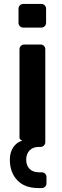

<svg xmlns="http://www.w3.org/2000/svg" viewBox="-20 -746 316 975"><path d="M98 -606Q88 -606 81 -613Q74 -620 74 -630V-702Q74 -712 81 -719Q88 -726 98 -726H190Q200 -726 207 -719Q214 -712 214 -702V-630Q214 -620 207 -613Q200 -606 190 -606ZM175 209Q105 209 67.5 169Q30 129 30 65Q30 28 47 2.5Q64 -23 93 -32L90 -34Q79 -37 79 -49V-496Q79 -506 86 -513Q93 -520 103 -520H186Q196 -520 203 -513Q210 -506 210 -496V-24Q210 -14 203 -7Q196 0 186 0H179Q147 0 130 18Q113 36 113 65Q113 94 130 111.5Q147 129 179 129H192Q202 129 209 136Q216 143 216 153V185Q216 195 209 202Q202 209 192 209Z"/></svg>

Font: Rubik Medium
Style: Regular
Weight: 500
Designer: Hubert and Fischer
Foundry: Hubert and Fischer
Version: Version 2.300; ttfautohint (v1.8.4.7-5d5b);gftools[0.9.30]